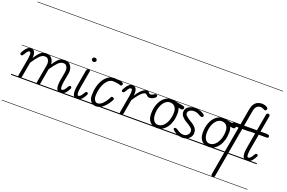

<svg xmlns="http://www.w3.org/2000/svg" viewBox="-189 -1918 4533 3034"><g transform="rotate(20 2078.0 -401.0)"><path d="M135 0Q124 0 116 -8.2Q108 -16.5 110.5 -32.5L160.5 -316.5Q163.5 -333.5 166 -355.8Q168.5 -378 168.8 -398.8Q169 -419.5 164.5 -433.2Q160 -447 149.5 -447Q132.5 -447 119.2 -434.5Q106 -422 89.5 -393L81 -379Q70.5 -361 62.8 -353.5Q55 -346 45 -346Q35 -346 28.2 -352.5Q21.5 -359 21.5 -371.5Q21.5 -379 31 -395.2Q40.5 -411.5 52.5 -431.5Q74.5 -467 101.8 -486Q129 -505 171.5 -499Q194.5 -495.5 207.2 -478Q220 -460.5 224.5 -432Q229 -403.5 226 -366Q260 -418 286.8 -449.5Q313.5 -481 341.5 -495.2Q369.5 -509.5 405.5 -509.5Q448 -509.5 476.5 -490.2Q505 -471 519.8 -439.2Q534.5 -407.5 535.5 -370.5Q567.5 -420.5 594.5 -451Q621.5 -481.5 650.2 -495.5Q679 -509.5 716 -509.5Q766.5 -509.5 797.8 -483.8Q829 -458 840.8 -417Q852.5 -376 844 -330.5L817.5 -182Q814.5 -165.5 812.2 -143.5Q810 -121.5 810.2 -100.8Q810.5 -80 815 -66.2Q819.5 -52.5 830 -52.5Q847.5 -52.5 862.2 -65Q877 -77.5 894 -106.5L902.5 -120.5Q912.5 -138.5 920.5 -146Q928.5 -153.5 938.5 -153.5Q948.5 -153.5 955 -147Q961.5 -140.5 961.5 -127.5Q961.5 -120 952 -104Q942.5 -88 931 -68Q909.5 -33 883 -16.5Q856.5 0 819 0Q794 0 778.8 -13.5Q763.5 -27 756.8 -52.5Q750 -78 751.2 -114.8Q752.5 -151.5 761 -198.5L785 -333Q789.5 -359 785.2 -387.8Q781 -416.5 764 -436.5Q747 -456.5 712 -456.5Q667.5 -456.5 625.5 -414.8Q583.5 -373 524.5 -285.5L478.5 -24.5Q478 -18.5 473.5 -9.2Q469 0 445.5 0Q427 0 423 -9.2Q419 -18.5 420.5 -27.5L475 -333Q479.5 -359 475.5 -387.5Q471.5 -416 454 -436.2Q436.5 -456.5 401 -456.5Q356 -456.5 314.8 -414.2Q273.5 -372 214.5 -283L170.5 -33Q168 -16 158 -8Q148 0 135 0ZM135 0Q124 0 116 -8.2Q108 -16.5 110.5 -32.5L160.5 -316.5Q163.5 -333.5 166 -355.8Q168.5 -378 168.8 -398.8Q169 -419.5 164.5 -433.2Q160 -447 149.5 -447Q132.5 -447 119.2 -434.5Q106 -422 89.5 -393L81 -379Q70.5 -361 62.8 -353.5Q55 -346 45 -346Q35 -346 28.2 -352.5Q21.5 -359 21.5 -371.5Q21.5 -379 31 -395.2Q40.5 -411.5 52.5 -431.5Q74.5 -467 101.8 -486Q129 -505 171.5 -499Q194.5 -495.5 207.2 -478Q220 -460.5 224.5 -432Q229 -403.5 226 -366Q260 -418 286.8 -449.5Q313.5 -481 341.5 -495.2Q369.5 -509.5 405.5 -509.5Q448 -509.5 476.5 -490.2Q505 -471 519.8 -439.2Q534.5 -407.5 535.5 -370.5Q567.5 -420.5 594.5 -451Q621.5 -481.5 650.2 -495.5Q679 -509.5 716 -509.5Q766.5 -509.5 797.8 -483.8Q829 -458 840.8 -417Q852.5 -376 844 -330.5L817.5 -182Q814.5 -165.5 812.2 -143.5Q810 -121.5 810.2 -100.8Q810.5 -80 815 -66.2Q819.5 -52.5 830 -52.5Q847.5 -52.5 862.2 -65Q877 -77.5 894 -106.5L902.5 -120.5Q912.5 -138.5 920.5 -146Q928.5 -153.5 938.5 -153.5Q948.5 -153.5 955 -147Q961.5 -140.5 961.5 -127.5Q961.5 -120 952 -104Q942.5 -88 931 -68Q909.5 -33 883 -16.5Q856.5 0 819 0Q794 0 778.8 -13.5Q763.5 -27 756.8 -52.5Q750 -78 751.2 -114.8Q752.5 -151.5 761 -198.5L785 -333Q789.5 -359 785.2 -387.8Q781 -416.5 764 -436.5Q747 -456.5 712 -456.5Q667.5 -456.5 625.5 -414.8Q583.5 -373 524.5 -285.5L478.5 -24.5Q478 -18.5 473.5 -9.2Q469 0 445.5 0Q427 0 423 -9.2Q419 -18.5 420.5 -27.5L475 -333Q479.5 -359 475.5 -387.5Q471.5 -416 454 -436.2Q436.5 -456.5 401 -456.5Q356 -456.5 314.8 -414.2Q273.5 -372 214.5 -283L170.5 -33Q168 -16 158 -8Q148 0 135 0ZM-5 420.5H988.5V428.5H-5ZM-5 -16H988.5V0H-5ZM-5 -505.5H988.5V-497.5H-5ZM-5 -1230H988.5V-1222H-5Z M1038 -194 1086 -467Q1088 -479 1092.8 -486.5Q1097.5 -494 1106.2 -497.2Q1115 -500.5 1128 -500.5Q1142.5 -500.5 1146 -493.8Q1149.5 -487 1146.5 -470L1095 -176Q1091.5 -153 1089.2 -124Q1087 -95 1090.8 -73.8Q1094.5 -52.5 1108 -52.5Q1125.5 -52.5 1140.2 -65Q1155 -77.5 1172 -106.5L1180.5 -120.5Q1190.5 -138.5 1198.5 -146Q1206.5 -153.5 1216.5 -153.5Q1226.5 -153.5 1233 -147Q1239.5 -140.5 1239.5 -127.5Q1239.5 -120 1230 -104Q1220.5 -88 1209 -68Q1187.5 -33 1161 -16.5Q1134.5 0 1097 0Q1072.5 0 1057.2 -13Q1042 -26 1035.2 -51Q1028.5 -76 1029.2 -112Q1030 -148 1038 -194ZM1114.5 -673.5Q1114.5 -688 1124.5 -698Q1134.5 -708 1152 -708Q1167.5 -708 1178.8 -698.8Q1190 -689.5 1190 -673.5Q1190 -658.5 1179 -647.8Q1168 -637 1152 -637Q1136 -637 1125.2 -647.8Q1114.5 -658.5 1114.5 -673.5ZM1038 -194 1086 -467Q1088 -479 1092.8 -486.5Q1097.5 -494 1106.2 -497.2Q1115 -500.5 1128 -500.5Q1142.5 -500.5 1146 -493.8Q1149.5 -487 1146.5 -470L1095 -176Q1091.5 -153 1089.2 -124Q1087 -95 1090.8 -73.8Q1094.5 -52.5 1108 -52.5Q1125.5 -52.5 1140.2 -65Q1155 -77.5 1172 -106.5L1180.5 -120.5Q1190.5 -138.5 1198.5 -146Q1206.5 -153.5 1216.5 -153.5Q1226.5 -153.5 1233 -147Q1239.5 -140.5 1239.5 -127.5Q1239.5 -120 1230 -104Q1220.5 -88 1209 -68Q1187.5 -33 1161 -16.5Q1134.5 0 1097 0Q1072.5 0 1057.2 -13Q1042 -26 1035.2 -51Q1028.5 -76 1029.2 -112Q1030 -148 1038 -194ZM1114.5 -673.5Q1114.5 -688 1124.5 -698Q1134.5 -708 1152 -708Q1167.5 -708 1178.8 -698.8Q1190 -689.5 1190 -673.5Q1190 -658.5 1179 -647.8Q1168 -637 1152 -637Q1136 -637 1125.2 -647.8Q1114.5 -658.5 1114.5 -673.5ZM978.5 420.5H1266.5V428.5H978.5ZM978.5 -16H1266.5V0H978.5ZM978.5 -505.5H1266.5V-497.5H978.5ZM978.5 -1230H1266.5V-1222H978.5Z M1428 9Q1370.5 9 1338.2 -30Q1306 -69 1306 -134Q1306 -214 1324.2 -282.5Q1342.5 -351 1375.5 -402Q1408.5 -453 1453 -481.2Q1497.5 -509.5 1550 -509.5Q1585.5 -509.5 1622.5 -505Q1659.5 -500.5 1684 -490.5Q1695 -487 1700.8 -480.8Q1706.5 -474.5 1707.2 -466.8Q1708 -459 1703.5 -450Q1698 -436.5 1687.2 -435Q1676.5 -433.5 1659 -440.5Q1637 -448 1606 -452.2Q1575 -456.5 1550 -456.5Q1499 -456.5 1458 -414.5Q1417 -372.5 1392.5 -302.8Q1368 -233 1366 -149Q1365 -107.5 1383 -75.8Q1401 -44 1434.5 -44Q1476.5 -44 1521.5 -90Q1566.5 -136 1602.5 -210Q1607 -218.5 1616.8 -219.2Q1626.5 -220 1639.5 -213Q1649.5 -208 1653.5 -199.2Q1657.5 -190.5 1653.5 -183.5Q1608.5 -94 1548.5 -42.5Q1488.5 9 1428 9ZM1428 9Q1370.5 9 1338.2 -30Q1306 -69 1306 -134Q1306 -214 1324.2 -282.5Q1342.5 -351 1375.5 -402Q1408.5 -453 1453 -481.2Q1497.5 -509.5 1550 -509.5Q1585.5 -509.5 1622.5 -505Q1659.5 -500.5 1684 -490.5Q1695 -487 1700.8 -480.8Q1706.5 -474.5 1707.2 -466.8Q1708 -459 1703.5 -450Q1698 -436.5 1687.2 -435Q1676.5 -433.5 1659 -440.5Q1637 -448 1606 -452.2Q1575 -456.5 1550 -456.5Q1499 -456.5 1458 -414.5Q1417 -372.5 1392.5 -302.8Q1368 -233 1366 -149Q1365 -107.5 1383 -75.8Q1401 -44 1434.5 -44Q1476.5 -44 1521.5 -90Q1566.5 -136 1602.5 -210Q1607 -218.5 1616.8 -219.2Q1626.5 -220 1639.5 -213Q1649.5 -208 1653.5 -199.2Q1657.5 -190.5 1653.5 -183.5Q1608.5 -94 1548.5 -42.5Q1488.5 9 1428 9ZM1256.5 420.5H1712V428.5H1256.5ZM1256.5 -16H1712V0H1256.5ZM1256.5 -505.5H1712V-497.5H1256.5ZM1256.5 -1230H1712V-1222H1256.5Z M1842 0Q1831 0 1823 -8.2Q1815 -16.5 1817.5 -32.5L1867.5 -316.5Q1870.5 -333.5 1873 -355.8Q1875.5 -378 1875.8 -398.8Q1876 -419.5 1871.5 -433.2Q1867 -447 1856.5 -447Q1839.5 -447 1826.2 -434.5Q1813 -422 1796.5 -393L1788 -379Q1777.5 -361 1769.8 -353.5Q1762 -346 1752 -346Q1742 -346 1735.2 -352.5Q1728.5 -359 1728.5 -371.5Q1728.5 -379 1738 -395.2Q1747.5 -411.5 1759.5 -431.5Q1781.5 -467 1808.8 -486Q1836 -505 1878.5 -499Q1902.5 -495.5 1915.8 -476.2Q1929 -457 1932.8 -425.2Q1936.5 -393.5 1932 -352.5Q1974.5 -424.5 2019 -462.5Q2063.5 -500.5 2104.5 -500.5Q2124.5 -500.5 2132.8 -491Q2141 -481.5 2148.8 -471.8Q2156.5 -462 2175 -462Q2187.5 -462 2202 -469.5Q2216.5 -477 2224 -482.5Q2237.5 -491.5 2250.5 -493.5Q2263.5 -495.5 2272.2 -490.5Q2281 -485.5 2281 -473.5Q2281 -463.5 2276.2 -455.5Q2271.5 -447.5 2263 -440.8Q2254.5 -434 2243 -427Q2224.5 -415.5 2204.8 -410.8Q2185 -406 2173.5 -406Q2154 -406 2140.5 -417Q2127 -428 2115.8 -438.8Q2104.5 -449.5 2092 -449.5Q2078.5 -449.5 2056.2 -435.8Q2034 -422 2000.8 -384.2Q1967.5 -346.5 1920 -274.5L1877.5 -33Q1875 -16 1865 -8Q1855 0 1842 0ZM1842 0Q1831 0 1823 -8.2Q1815 -16.5 1817.5 -32.5L1867.5 -316.5Q1870.5 -333.5 1873 -355.8Q1875.5 -378 1875.8 -398.8Q1876 -419.5 1871.5 -433.2Q1867 -447 1856.5 -447Q1839.5 -447 1826.2 -434.5Q1813 -422 1796.5 -393L1788 -379Q1777.5 -361 1769.8 -353.5Q1762 -346 1752 -346Q1742 -346 1735.2 -352.5Q1728.5 -359 1728.5 -371.5Q1728.5 -379 1738 -395.2Q1747.5 -411.5 1759.5 -431.5Q1781.5 -467 1808.8 -486Q1836 -505 1878.5 -499Q1902.5 -495.5 1915.8 -476.2Q1929 -457 1932.8 -425.2Q1936.5 -393.5 1932 -352.5Q1974.5 -424.5 2019 -462.5Q2063.5 -500.5 2104.5 -500.5Q2124.5 -500.5 2132.8 -491Q2141 -481.5 2148.8 -471.8Q2156.5 -462 2175 -462Q2187.5 -462 2202 -469.5Q2216.5 -477 2224 -482.5Q2237.5 -491.5 2250.5 -493.5Q2263.5 -495.5 2272.2 -490.5Q2281 -485.5 2281 -473.5Q2281 -463.5 2276.2 -455.5Q2271.5 -447.5 2263 -440.8Q2254.5 -434 2243 -427Q2224.5 -415.5 2204.8 -410.8Q2185 -406 2173.5 -406Q2154 -406 2140.5 -417Q2127 -428 2115.8 -438.8Q2104.5 -449.5 2092 -449.5Q2078.5 -449.5 2056.2 -435.8Q2034 -422 2000.8 -384.2Q1967.5 -346.5 1920 -274.5L1877.5 -33Q1875 -16 1865 -8Q1855 0 1842 0ZM1702 420.5H2247V428.5H1702ZM1702 -16H2247V0H1702ZM1702 -505.5H2247V-497.5H1702ZM1702 -1230H2247V-1222H1702Z M2446.5 3Q2372 3 2329.2 -45.8Q2286.5 -94.5 2286.5 -179.5Q2286.5 -273 2315.8 -346Q2345 -419 2395.8 -461Q2446.5 -503 2510.5 -503Q2520 -503 2529.2 -502.8Q2538.5 -502.5 2549.5 -501.2Q2560.5 -500 2574 -497Q2576 -497 2592 -493.8Q2608 -490.5 2639.5 -484.5Q2671 -478.5 2718.5 -469.5Q2735 -466 2741 -458.5Q2747 -451 2747 -440.5Q2747 -419.5 2731.5 -412.2Q2716 -405 2694.5 -410L2661.5 -417Q2670 -398.5 2674.8 -375.8Q2679.5 -353 2679.5 -327Q2679.5 -255.5 2662 -195.2Q2644.5 -135 2613 -90.5Q2581.5 -46 2539 -21.5Q2496.5 3 2446.5 3ZM2347.5 -194Q2347.5 -130.5 2373.5 -90.5Q2399.5 -50.5 2446.5 -50.5Q2496.5 -50.5 2535.8 -87.2Q2575 -124 2597.5 -186.2Q2620 -248.5 2620 -325.5Q2620 -380.5 2590.5 -415.2Q2561 -450 2510.5 -450Q2463.5 -450 2426.8 -415.5Q2390 -381 2368.8 -323Q2347.5 -265 2347.5 -194ZM2446.5 3Q2372 3 2329.2 -45.8Q2286.5 -94.5 2286.5 -179.5Q2286.5 -273 2315.8 -346Q2345 -419 2395.8 -461Q2446.5 -503 2510.5 -503Q2520 -503 2529.2 -502.8Q2538.5 -502.5 2549.5 -501.2Q2560.5 -500 2574 -497Q2576 -497 2592 -493.8Q2608 -490.5 2639.5 -484.5Q2671 -478.5 2718.5 -469.5Q2735 -466 2741 -458.5Q2747 -451 2747 -440.5Q2747 -419.5 2731.5 -412.2Q2716 -405 2694.5 -410L2661.5 -417Q2670 -398.5 2674.8 -375.8Q2679.5 -353 2679.5 -327Q2679.5 -255.5 2662 -195.2Q2644.5 -135 2613 -90.5Q2581.5 -46 2539 -21.5Q2496.5 3 2446.5 3ZM2347.5 -194Q2347.5 -130.5 2373.5 -90.5Q2399.5 -50.5 2446.5 -50.5Q2496.5 -50.5 2535.8 -87.2Q2575 -124 2597.5 -186.2Q2620 -248.5 2620 -325.5Q2620 -380.5 2590.5 -415.2Q2561 -450 2510.5 -450Q2463.5 -450 2426.8 -415.5Q2390 -381 2368.8 -323Q2347.5 -265 2347.5 -194ZM2237 420.5H2679V428.5H2237ZM2237 -16H2679V0H2237ZM2237 -505.5H2679V-497.5H2237ZM2237 -1230H2679V-1222H2237Z M2877 9Q2848 9 2809.8 -3Q2771.5 -15 2736 -42Q2717.5 -55.5 2708 -65.5Q2698.5 -75.5 2707.5 -89.5Q2713 -100 2728 -100Q2743 -100 2758 -89Q2775 -76.5 2807.8 -58.8Q2840.5 -41 2877 -41Q2919 -41 2946 -67.8Q2973 -94.5 2973 -128Q2973 -151.5 2961.8 -167.2Q2950.5 -183 2936 -194.5Q2920.5 -207.5 2895 -223.2Q2869.5 -239 2839 -257.5Q2808.5 -276.5 2781.5 -308.2Q2754.5 -340 2754.5 -380.5Q2754.5 -435.5 2797.2 -468Q2840 -500.5 2917.5 -500.5Q2946 -500.5 2978.8 -493.8Q3011.5 -487 3050.5 -465Q3070.5 -454 3077 -441.8Q3083.5 -429.5 3076 -417Q3069.5 -406.5 3055 -404.5Q3040.5 -402.5 3022.5 -412Q3010 -419 2981.8 -434.2Q2953.5 -449.5 2917.5 -449.5Q2870.5 -449.5 2841.8 -429.8Q2813 -410 2813 -380.5Q2813 -356.5 2835.5 -336.8Q2858 -317 2881 -300.5Q2911.5 -280.5 2938.8 -265.2Q2966 -250 2989 -225.5Q3008 -207.5 3020 -185.2Q3032 -163 3032 -124.5Q3032 -88 3012 -57.5Q2992 -27 2957 -9Q2922 9 2877 9ZM2877 9Q2848 9 2809.8 -3Q2771.5 -15 2736 -42Q2717.5 -55.5 2708 -65.5Q2698.5 -75.5 2707.5 -89.5Q2713 -100 2728 -100Q2743 -100 2758 -89Q2775 -76.5 2807.8 -58.8Q2840.5 -41 2877 -41Q2919 -41 2946 -67.8Q2973 -94.5 2973 -128Q2973 -151.5 2961.8 -167.2Q2950.5 -183 2936 -194.5Q2920.5 -207.5 2895 -223.2Q2869.5 -239 2839 -257.5Q2808.5 -276.5 2781.5 -308.2Q2754.5 -340 2754.5 -380.5Q2754.5 -435.5 2797.2 -468Q2840 -500.5 2917.5 -500.5Q2946 -500.5 2978.8 -493.8Q3011.5 -487 3050.5 -465Q3070.5 -454 3077 -441.8Q3083.5 -429.5 3076 -417Q3069.5 -406.5 3055 -404.5Q3040.5 -402.5 3022.5 -412Q3010 -419 2981.8 -434.2Q2953.5 -449.5 2917.5 -449.5Q2870.5 -449.5 2841.8 -429.8Q2813 -410 2813 -380.5Q2813 -356.5 2835.5 -336.8Q2858 -317 2881 -300.5Q2911.5 -280.5 2938.8 -265.2Q2966 -250 2989 -225.5Q3008 -207.5 3020 -185.2Q3032 -163 3032 -124.5Q3032 -88 3012 -57.5Q2992 -27 2957 -9Q2922 9 2877 9ZM2669 420.5H3116.5V428.5H2669ZM2669 -16H3116.5V0H2669ZM2669 -505.5H3116.5V-497.5H2669ZM2669 -1230H3116.5V-1222H2669Z M3316 3Q3241.5 3 3198.8 -45.8Q3156 -94.5 3156 -179.5Q3156 -273 3185.2 -346Q3214.5 -419 3265.2 -461Q3316 -503 3380 -503Q3389.5 -503 3398.8 -502.8Q3408 -502.5 3419 -501.2Q3430 -500 3443.5 -497Q3445.5 -497 3461.5 -493.8Q3477.5 -490.5 3509 -484.5Q3540.5 -478.5 3588 -469.5Q3604.5 -466 3610.5 -458.5Q3616.5 -451 3616.5 -440.5Q3616.5 -419.5 3601 -412.2Q3585.5 -405 3564 -410L3531 -417Q3539.5 -398.5 3544.2 -375.8Q3549 -353 3549 -327Q3549 -255.5 3531.5 -195.2Q3514 -135 3482.5 -90.5Q3451 -46 3408.5 -21.5Q3366 3 3316 3ZM3217 -194Q3217 -130.5 3243 -90.5Q3269 -50.5 3316 -50.5Q3366 -50.5 3405.2 -87.2Q3444.5 -124 3467 -186.2Q3489.5 -248.5 3489.5 -325.5Q3489.5 -380.5 3460 -415.2Q3430.5 -450 3380 -450Q3333 -450 3296.2 -415.5Q3259.5 -381 3238.2 -323Q3217 -265 3217 -194ZM3316 3Q3241.5 3 3198.8 -45.8Q3156 -94.5 3156 -179.5Q3156 -273 3185.2 -346Q3214.5 -419 3265.2 -461Q3316 -503 3380 -503Q3389.5 -503 3398.8 -502.8Q3408 -502.5 3419 -501.2Q3430 -500 3443.5 -497Q3445.5 -497 3461.5 -493.8Q3477.5 -490.5 3509 -484.5Q3540.5 -478.5 3588 -469.5Q3604.5 -466 3610.5 -458.5Q3616.5 -451 3616.5 -440.5Q3616.5 -419.5 3601 -412.2Q3585.5 -405 3564 -410L3531 -417Q3539.5 -398.5 3544.2 -375.8Q3549 -353 3549 -327Q3549 -255.5 3531.5 -195.2Q3514 -135 3482.5 -90.5Q3451 -46 3408.5 -21.5Q3366 3 3316 3ZM3217 -194Q3217 -130.5 3243 -90.5Q3269 -50.5 3316 -50.5Q3366 -50.5 3405.2 -87.2Q3444.5 -124 3467 -186.2Q3489.5 -248.5 3489.5 -325.5Q3489.5 -380.5 3460 -415.2Q3430.5 -450 3380 -450Q3333 -450 3296.2 -415.5Q3259.5 -381 3238.2 -323Q3217 -265 3217 -194ZM3106.5 420.5H3548.5V428.5H3106.5ZM3106.5 -16H3548.5V0H3106.5ZM3106.5 -505.5H3548.5V-497.5H3106.5ZM3106.5 -1230H3548.5V-1222H3106.5Z M3542.5 428.5Q3532 428.5 3525.2 422.8Q3518.5 417 3515.8 409Q3513 401 3514 393.5L3661.5 -445.5H3575.5Q3556.5 -445.5 3548.8 -453Q3541 -460.5 3541 -472Q3541 -484 3546.8 -490.5Q3552.5 -497 3571 -497H3671L3719 -769Q3730 -831.5 3754.8 -866Q3779.5 -900.5 3812.5 -914.5Q3845.5 -928.5 3881.5 -928.5Q3901 -928.5 3927.5 -921.8Q3954 -915 3970 -903.5Q3978 -898 3984.2 -888.2Q3990.5 -878.5 3982.5 -863.5Q3974 -847 3962 -845.8Q3950 -844.5 3944 -848.5Q3930.5 -858 3912 -864.5Q3893.5 -871 3880.5 -871Q3841 -871 3814.8 -846.2Q3788.5 -821.5 3777 -755L3731.5 -497H3825Q3844 -497 3850.5 -490.2Q3857 -483.5 3857 -472Q3857 -459.5 3852 -452.5Q3847 -445.5 3829.5 -445.5H3722.5L3574 397.5Q3572 409.5 3565 419Q3558 428.5 3542.5 428.5ZM3542.5 428.5Q3532 428.5 3525.2 422.8Q3518.5 417 3515.8 409Q3513 401 3514 393.5L3661.5 -445.5H3575.5Q3556.5 -445.5 3548.8 -453Q3541 -460.5 3541 -472Q3541 -484 3546.8 -490.5Q3552.5 -497 3571 -497H3671L3719 -769Q3730 -831.5 3754.8 -866Q3779.5 -900.5 3812.5 -914.5Q3845.5 -928.5 3881.5 -928.5Q3901 -928.5 3927.5 -921.8Q3954 -915 3970 -903.5Q3978 -898 3984.2 -888.2Q3990.5 -878.5 3982.5 -863.5Q3974 -847 3962 -845.8Q3950 -844.5 3944 -848.5Q3930.5 -858 3912 -864.5Q3893.5 -871 3880.5 -871Q3841 -871 3814.8 -846.2Q3788.5 -821.5 3777 -755L3731.5 -497H3825Q3844 -497 3850.5 -490.2Q3857 -483.5 3857 -472Q3857 -459.5 3852 -452.5Q3847 -445.5 3829.5 -445.5H3722.5L3574 397.5Q3572 409.5 3565 419Q3558 428.5 3542.5 428.5ZM3538.5 420.5H3816.5V428.5H3538.5ZM3538.5 -16H3816.5V0H3538.5ZM3538.5 -505.5H3816.5V-497.5H3538.5ZM3538.5 -1230H3816.5V-1222H3538.5Z M3953 0Q3928 0 3912.5 -13.5Q3897 -27 3890.2 -52.5Q3883.5 -78 3884.8 -114.8Q3886 -151.5 3894.5 -198.5L3938.5 -449.5H3833Q3815 -449.5 3808.2 -456.5Q3801.5 -463.5 3801.5 -475.5Q3801.5 -487 3807.8 -493.8Q3814 -500.5 3832.5 -500.5H3947.5L3998 -786.5Q4000.5 -799.5 4008.8 -805.8Q4017 -812 4027 -812Q4036.5 -812 4043.8 -808Q4051 -804 4054.8 -796.5Q4058.5 -789 4056.5 -778.5L4007.5 -500.5H4129.5Q4148 -500.5 4154.2 -493.8Q4160.5 -487 4160.5 -475.5Q4160.5 -463.5 4154.2 -456.5Q4148 -449.5 4129.5 -449.5H3999L3951.5 -182Q3948.5 -165.5 3946.2 -143.5Q3944 -121.5 3944.2 -100.8Q3944.5 -80 3949 -66.2Q3953.5 -52.5 3964 -52.5Q3981.5 -52.5 3996.2 -65Q4011 -77.5 4028 -106.5L4036.5 -120.5Q4046.5 -138.5 4054.5 -146Q4062.5 -153.5 4072.5 -153.5Q4082.5 -153.5 4089 -147Q4095.5 -140.5 4095.5 -127.5Q4095.5 -120 4086 -104Q4076.5 -88 4065 -68Q4043.5 -33 4017 -16.5Q3990.5 0 3953 0ZM3953 0Q3928 0 3912.5 -13.5Q3897 -27 3890.2 -52.5Q3883.5 -78 3884.8 -114.8Q3886 -151.5 3894.5 -198.5L3938.5 -449.5H3833Q3815 -449.5 3808.2 -456.5Q3801.5 -463.5 3801.5 -475.5Q3801.5 -487 3807.8 -493.8Q3814 -500.5 3832.5 -500.5H3947.5L3998 -786.5Q4000.5 -799.5 4008.8 -805.8Q4017 -812 4027 -812Q4036.5 -812 4043.8 -808Q4051 -804 4054.8 -796.5Q4058.5 -789 4056.5 -778.5L4007.5 -500.5H4129.5Q4148 -500.5 4154.2 -493.8Q4160.5 -487 4160.5 -475.5Q4160.5 -463.5 4154.2 -456.5Q4148 -449.5 4129.5 -449.5H3999L3951.5 -182Q3948.5 -165.5 3946.2 -143.5Q3944 -121.5 3944.2 -100.8Q3944.5 -80 3949 -66.2Q3953.5 -52.5 3964 -52.5Q3981.5 -52.5 3996.2 -65Q4011 -77.5 4028 -106.5L4036.5 -120.5Q4046.5 -138.5 4054.5 -146Q4062.5 -153.5 4072.5 -153.5Q4082.5 -153.5 4089 -147Q4095.5 -140.5 4095.5 -127.5Q4095.5 -120 4086 -104Q4076.5 -88 4065 -68Q4043.5 -33 4017 -16.5Q3990.5 0 3953 0ZM3806.5 420.5H4126.5V428.5H3806.5ZM3806.5 -16H4126.5V0H3806.5ZM3806.5 -505.5H4126.5V-497.5H3806.5ZM3806.5 -1230H4126.5V-1222H3806.5Z"/></g></svg>

Font: Edu VIC WA NT Pre Guide
Style: Regular
Weight: 400
Designer: Tina and Corey Anderson, Eben Sorkin, Mirko Velimirovic
Foundry: Google for Education
Version: Version 1.000